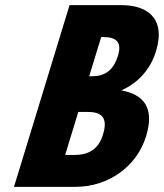

<svg xmlns="http://www.w3.org/2000/svg" viewBox="-20 -723 633 741"><path d="M248.4 -703.1 34 -1.9H271.2C400 -1.9 508.6 -81.8 543.9 -197.4C578.5 -310.4 531.3 -358.9 448.4 -374.2C517.2 -404.8 562.2 -460 581.9 -524.6C622.7 -658.1 541.3 -703.1 450.3 -703.1ZM324.2 -428.6 370.5 -579.9H379.8C430.6 -579.9 450.8 -558.6 435.4 -508.5C417.5 -449.8 383.7 -428.6 333.5 -428.6ZM231.5 -125.1 282.1 -290.9H318.7C373.9 -290.9 397.2 -267.9 377.4 -203.3C360.6 -148.1 323.2 -125.1 268 -125.1Z"/></svg>

Font: Hussar
Style: BdSuprConOblThree
Weight: 700
Foundry: Cannot Into Space Fonts
Version: Version 2.00